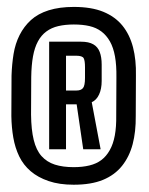

<svg xmlns="http://www.w3.org/2000/svg" viewBox="-20 -756 420 541"><path d="M187.5 -235.5Q237 -235.5 270.2 -249.2Q303.5 -263 324 -288.8Q344.5 -314.5 353.8 -349.8Q363 -385 362.5 -429L363 -543Q364 -587 354.8 -622.8Q345.5 -658.5 325 -683.8Q304.5 -709 271 -722.8Q237.5 -736.5 188 -736.5Q147.5 -736.5 117.2 -727Q87 -717.5 67.2 -699.5Q47.5 -681.5 35.2 -657.2Q23 -633 18.2 -603.8Q13.5 -574.5 12.5 -543L12 -429Q12.5 -397 17.5 -368.2Q22.5 -339.5 34.2 -315.2Q46 -291 66.5 -273.5Q87 -256 117 -245.8Q147 -235.5 187.5 -235.5ZM187.5 -285Q157 -285 134.5 -292.2Q112 -299.5 97 -316.2Q82 -333 75 -361.8Q68 -390.5 67.5 -432.5L68 -538.5Q68.5 -572.5 73 -597.2Q77.5 -622 86.8 -639.2Q96 -656.5 110.5 -667.2Q125 -678 144.5 -682.5Q164 -687 188 -687Q213 -687 232.2 -682.5Q251.5 -678 265.8 -667.2Q280 -656.5 289.8 -639.2Q299.5 -622 304 -597Q308.5 -572 308 -538L307.5 -431.5Q308 -398.5 303.5 -374.2Q299 -350 289.2 -332.8Q279.5 -315.5 265.5 -305Q251.5 -294.5 232 -289.8Q212.5 -285 187.5 -285ZM118.5 -335.5H166V-462H196L214.5 -335.5H263.5L238.5 -468Q252 -474 259.2 -489.8Q266.5 -505.5 266.5 -528V-574Q266.5 -595 261 -609.5Q255.5 -624 242.8 -631.2Q230 -638.5 208.5 -638.5H118.5ZM166 -501V-599H194.5Q212 -599 215.8 -592Q219.5 -585 219.5 -566.5V-536.5Q219.5 -514.5 213.8 -507.8Q208 -501 196 -501Z"/></svg>

Font: Anybody ExtraCondensed Medium
Style: Regular
Weight: 500
Width: 2
Version: Version 1.113;gftools[0.9.25]